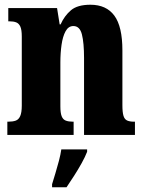

<svg xmlns="http://www.w3.org/2000/svg" viewBox="-20 -570 610 811"><path d="M11 0V-56H15Q34 -56 46.5 -60.5Q59 -65 65.5 -80Q72 -95 72 -124V-416Q72 -444 66 -457.5Q60 -471 48.5 -475.5Q37 -480 19 -480H15V-536H221L232 -467H236Q252 -503 279.5 -526.5Q307 -550 362 -550Q429 -550 463 -504Q497 -458 497 -357V-126Q497 -96 501.5 -81Q506 -66 517 -61Q528 -56 546 -56H550V0H335V-325Q335 -389 326 -424.5Q317 -460 290 -460Q269 -460 257 -438Q245 -416 240 -381Q235 -346 235 -306V-121Q235 -93 240.5 -79Q246 -65 258 -60.5Q270 -56 288 -56H291V0ZM200 208Q206 188 214 162Q222 136 229 109Q236 82 239 61H348V71Q340 92 325 119Q310 146 293 172.5Q276 199 261 221H200Z"/></svg>

Font: Noto Serif Khmer ExtraCondensed Black
Style: Regular
Weight: 900
Width: 2
Designer: Danh Hong and the Monotype Design Team
Foundry: Monotype Imaging Inc.
Version: Version 2.004